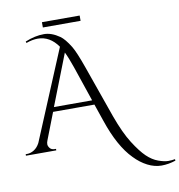

<svg xmlns="http://www.w3.org/2000/svg" viewBox="-118 -938 1170 1253"><g transform="rotate(-10 467.5 -311.5)"><path d="M244 -805V-840H494V-805ZM118 -734Q183 -761 243 -761Q293 -761 346 -724Q375 -704 411 -646Q435 -606 472 -501L594 -155Q636 -39 679.5 29.5Q723 98 759 132.5Q795 167 834 181Q873 195 898.5 195Q924 195 944 191L945 201Q897 217 851 217Q805 217 759 193.5Q713 170 673 128Q587 41 527 -137L488 -251H214L145 -73Q140 -61 140 -49Q140 -37 150.5 -23.5Q161 -10 183 -10H191V0H-10V-10H-1Q23 -10 46 -24.5Q69 -39 84 -68L332 -662Q278 -739 198 -739Q162 -739 121 -724ZM225 -281H478L399 -514Q376 -581 357 -619Z"/></g></svg>

Font: Cinzel Decorative
Style: Regular
Weight: 400
Designer: Natanael Gama
Version: Version 1.002;PS 001.002;hotconv 1.0.56;makeotf.lib2.0.21325